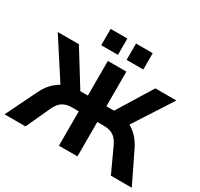

<svg xmlns="http://www.w3.org/2000/svg" viewBox="-184 -1149 1440 1383"><g transform="rotate(30 535.5 -457.5)"><path d="M7 0 131 -254Q153 -300 182 -332Q211 -364 247 -384Q283 -404 328 -411L261 -367L42 -705H218L408 -398L383 -417H459V-705H613V-417H690L665 -398L854 -705H1029L811 -367L744 -411Q789 -404 825 -384Q861 -364 890 -332Q919 -300 941 -255L1065 0H891L799 -200Q777 -246 747 -266Q717 -286 669 -286H613V0H459V-286H403Q355 -286 324.5 -266Q294 -246 273 -200L181 0ZM572 -779V-915H711V-779ZM361 -779V-915H500V-779Z"/></g></svg>

Font: Nunito Sans 10pt ExtraBold
Style: Regular
Weight: 800
Designer: Vernon Adams
Foundry: Vernon Adams
Version: Version 3.101;gftools[0.9.27]